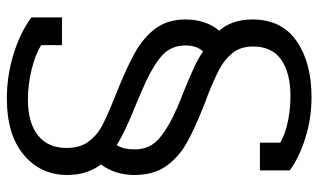

<svg xmlns="http://www.w3.org/2000/svg" viewBox="-200 -552 908 547"><g transform="rotate(90 253.5 -278.0)"><path d="M29 86V-1H108V58Q135 75 178 85.5Q221 96 263 96Q329 96 365 67.5Q401 39 401 -14Q401 -52 383 -76.5Q365 -101 336.5 -116Q308 -131 250 -154Q174 -184 129.5 -209Q85 -234 60 -268.5Q35 -303 35 -353Q35 -411 67 -449Q35 -485 35 -544Q35 -627 96.5 -669.5Q158 -712 256 -712Q317 -712 372.5 -694.5Q428 -677 465 -650V-565H386V-623Q362 -637 326.5 -644.5Q291 -652 253 -652Q188 -652 150 -626Q112 -600 112 -545Q112 -510 130.5 -487Q149 -464 177.5 -449Q206 -434 257 -414Q272 -409 276 -407Q347 -379 387.5 -356Q428 -333 453 -297.5Q478 -262 478 -207Q478 -153 448 -112Q478 -73 478 -16Q478 60 420.5 108Q363 156 260 156Q196 156 134 137Q72 118 29 86ZM405 -210Q405 -251 374.5 -277.5Q344 -304 287 -329Q259 -341 245 -346Q201 -364 174.5 -376Q148 -388 126 -403Q109 -385 109 -352Q109 -309 143 -281.5Q177 -254 244 -226L277 -212Q355 -181 393 -157Q400 -169 402.5 -181Q405 -193 405 -210Z"/></g></svg>

Font: Pridi Light
Style: Regular
Weight: 300
Version: Version 1.002